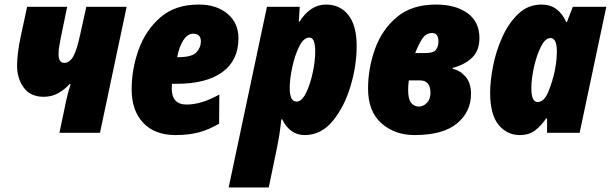

<svg xmlns="http://www.w3.org/2000/svg" viewBox="-20 -583 2682 843"><path d="M419 0 536 -553H359L332 -431Q317 -361 301 -334Q285 -307 262 -307Q237 -307 237 -345Q237 -362 240.5 -381.5Q244 -401 247 -418L275 -553H99L70 -418Q55 -346 55 -294Q55 -238 84.5 -198Q114 -158 172 -158Q208 -158 236.5 -174.5Q265 -191 286 -214H290Q286 -200 281 -183Q276 -166 272 -148L241 0Z M942 -40 943 -168Q865 -124 799 -124Q734 -124 734 -195Q734 -205 735 -215H754Q886 -215 956.5 -266.5Q1027 -318 1027 -415Q1027 -482 979 -522.5Q931 -563 852 -563Q749 -563 684 -506.5Q619 -450 588.5 -364.5Q558 -279 558 -191Q558 -98 608.5 -44Q659 10 751 10Q809 10 853.5 -2Q898 -14 942 -40ZM828 -435Q862 -435 862 -401Q862 -374 842 -353Q822 -332 764 -332H758Q766 -376 784.5 -405.5Q803 -435 828 -435Z M1252 -197Q1252 -235 1263 -287Q1274 -339 1293.5 -378.5Q1313 -418 1338 -418Q1364 -418 1364 -358Q1364 -315 1353 -263.5Q1342 -212 1323.5 -174.5Q1305 -137 1282 -137Q1252 -137 1252 -197ZM1160 240 1194 76Q1202 37 1207 5.5Q1212 -26 1215 -59H1219Q1253 10 1318 10Q1390 10 1441 -52Q1492 -114 1519 -204.5Q1546 -295 1546 -381Q1546 -470 1510 -516.5Q1474 -563 1411 -563Q1343 -563 1295 -488H1292L1296 -553H1152L984 240Z M2048 -171Q2048 -219 2024 -246.5Q2000 -274 1967 -281L1968 -285Q2021 -299 2053 -330Q2085 -361 2085 -416Q2085 -487 2033 -525Q1981 -563 1894 -563Q1788 -563 1722.5 -508Q1657 -453 1626.5 -368Q1596 -283 1596 -194Q1596 -94 1654.5 -42Q1713 10 1800 10Q1925 10 1986.5 -41Q2048 -92 2048 -171ZM1878 -438Q1905 -438 1905 -401Q1905 -379 1894 -364.5Q1883 -350 1847 -350H1803Q1817 -387 1833.5 -412.5Q1850 -438 1878 -438ZM1772 -188Q1772 -209 1775 -230H1824Q1870 -230 1870 -175Q1870 -147 1854 -131Q1838 -115 1819 -115Q1799 -115 1785.5 -131Q1772 -147 1772 -188Z M2313 -196Q2313 -237 2324.5 -288.5Q2336 -340 2355 -378Q2374 -416 2397 -416Q2425 -416 2425 -356Q2425 -342 2423.5 -323.5Q2422 -305 2416 -273Q2406 -225 2387.5 -180Q2369 -135 2340 -135Q2313 -135 2313 -196ZM2378 -63H2382V0H2525L2642 -553H2495L2469 -486H2466Q2432 -563 2358 -563Q2299 -563 2256.5 -523Q2214 -483 2186 -421.5Q2158 -360 2145 -293.5Q2132 -227 2132 -176Q2132 -80 2169 -35Q2206 10 2262 10Q2303 10 2329.5 -10.5Q2356 -31 2378 -63Z"/></svg>

Font: Noto Sans Display SemiCondensed Black
Style: Italic
Weight: 900
Width: 4
Designer: Monotype Design team
Foundry: Monotype Imaging Inc.
Version: 1.000